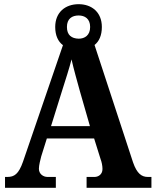

<svg xmlns="http://www.w3.org/2000/svg" viewBox="-20 -898 744 918"><path d="M4 0H247V-52H207C187 -52 166 -66 166 -91C166 -108 173 -134 177 -150L204 -236H430L461 -137C466 -124 470 -106 470 -90C470 -63 449 -52 432 -52H394V0H704V-52H687C658 -52 635 -67 616 -122L432 -683C454 -700 467 -729 467 -769C467 -840 418 -878 356 -878C293 -878 244 -840 244 -769C244 -728 258 -699 281 -682L90 -125C69 -65 48 -52 15 -52H4ZM356 -713C322 -714 300 -730 300 -769C300 -809 325 -824 356 -824C385 -824 411 -809 411 -769C411 -729 385 -713 356 -713ZM224 -295 278 -468C292 -512 312 -574 322 -614C332 -569 349 -509 362 -462L410 -295Z"/></svg>

Font: Noto Serif Georgian SemiCondensed Bold
Style: Regular
Weight: 700
Width: 4
Designer: Monotype Design Team, Akaki Razmadze
Foundry: Google LLC
Version: Version 2.003